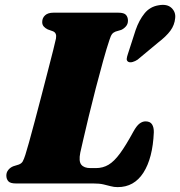

<svg xmlns="http://www.w3.org/2000/svg" viewBox="-20 -752 738 787"><path d="M362 0H45.5Q22 0 14 -9.2Q6 -18.5 6 -32.5Q6 -45.5 14 -55.5Q22 -65.5 34.5 -70.5L57 -77.5Q68.5 -82 73.2 -90.5Q78 -99 84 -117.5Q88.5 -131.5 98.8 -168Q109 -204.5 122.2 -254.2Q135.5 -304 149.5 -358Q163.5 -412 176.2 -461.2Q189 -510.5 198 -546.2Q207 -582 209.5 -594.5Q213.5 -617.5 196.5 -624L175.5 -631.5Q166 -636 159.5 -643.2Q153 -650.5 153 -661.5Q153 -678.5 164.8 -689.2Q176.5 -700 199 -700H465Q488.5 -700 496.5 -690.8Q504.5 -681.5 504.5 -667.5Q504.5 -653.5 496.2 -644Q488 -634.5 477 -629.5L453.5 -622.5Q444.5 -619 439.2 -612.2Q434 -605.5 428.5 -588Q417.5 -555.5 402.8 -502.8Q388 -450 372.5 -390Q357 -330 343.5 -274Q330 -218 320.8 -177.8Q311.5 -137.5 309 -126Q302 -91 313.2 -77Q324.5 -63 350.5 -63H373Q402 -63 425 -76.8Q448 -90.5 472 -123.2Q496 -156 527 -213Q540 -236.5 552 -245.5Q564 -254.5 576.5 -254.5Q595.5 -254.5 603.2 -242.2Q611 -230 610.5 -209.5Q606 -104 568 -44.5Q530 15 462.5 15Q447 15 433.5 11.2Q420 7.5 403.8 3.8Q387.5 0 362 0ZM536 -629Q550 -669.5 572.5 -697.2Q595 -725 631 -730.5Q665 -736.5 683 -719.5Q701 -702.5 698 -677.5Q695.5 -649.5 678.5 -626.2Q661.5 -603 627.5 -577L544 -507.5Q534.5 -501 523.8 -498Q513 -495 506 -498.5Q498.5 -503 499.5 -511.5Q500.5 -520 504 -530Z"/></svg>

Font: Fraunces 9pt S000 Black
Style: Italic
Weight: 900
Italic angle: -16°
Version: Version 1.000; ttfautohint (v1.8.3)